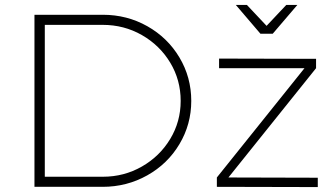

<svg xmlns="http://www.w3.org/2000/svg" viewBox="-20 -759 1358 780"><path d="M757 -349Q757 -254 709 -173.5Q661 -93 578 -46.5Q495 0 397 0H120V-699H398Q496 -699 578.5 -652.5Q661 -606 709 -525.5Q757 -445 757 -349ZM714 -349Q714 -434 671.5 -504.5Q629 -575 556.5 -616.5Q484 -658 397 -658H162V-41H398Q484 -41 556.5 -82.5Q629 -124 671.5 -194.5Q714 -265 714 -349ZM870 -521 1264 -520V-482L908 -38L1271 -37V1L861 0V-38L1217 -482H870ZM1143 -739H1188L1088 -622H1038L938 -739H983L1063 -654Z"/></svg>

Font: Argentum Sans ExtraLight
Style: Regular
Weight: 275
Designer: Julieta Ulanovsky (Modified by Cristiano Sobral)
Foundry: Julieta Ulanovsky
Version: Version 1.000; ttfautohint (v1.5.65-e2d9)